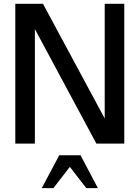

<svg xmlns="http://www.w3.org/2000/svg" viewBox="-20 -742 723 992"><path d="M622.1 0H478L160.2 -591.8V0H59.1V-722.2H202.1L521 -129.9V-722.2H622.1ZM485.8 230H425.8L340.8 120.1L255.9 230H195.8L286.1 60.1H396Z"/></svg>

Font: Perun
Style: Regular
Weight: 400
Version: Version 1.0000